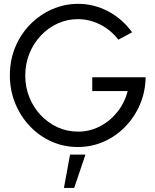

<svg xmlns="http://www.w3.org/2000/svg" viewBox="-20 -732 788 973"><path d="M374.5 13Q302 13 239.5 -15.5Q177 -44 130 -94Q83 -144 56.5 -209.8Q30 -275.5 30 -350.5Q30 -427.5 57.5 -493.5Q85 -559.5 133.2 -608.5Q181.5 -657.5 244 -685Q306.5 -712.5 376 -712.5Q455.5 -712.5 527 -675.2Q598.5 -638 649.5 -568.5L580 -531Q540.5 -581.5 486.5 -608.2Q432.5 -635 375 -635Q320.5 -635 272.2 -613Q224 -591 187 -551.8Q150 -512.5 129 -460.5Q108 -408.5 108 -349Q108 -290.5 128.8 -239Q149.5 -187.5 186.2 -148.5Q223 -109.5 271.5 -87.2Q320 -65 375.5 -65Q435 -65 486.5 -91.8Q538 -118.5 575 -165Q612 -211.5 627 -270.5H447.5V-340.5H718Q717 -267.5 689.8 -203.5Q662.5 -139.5 615.5 -90.8Q568.5 -42 506.8 -14.5Q445 13 374.5 13ZM304 220.5 335 51.5H413L356 220.5Z"/></svg>

Font: Urbanist
Style: Regular
Weight: 400
Designer: Corey Hu
Foundry: Corey Hu
Version: Version 1.330; ttfautohint (v1.8.4.7-5d5b)